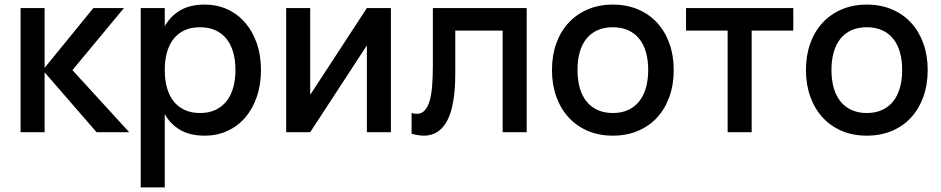

<svg xmlns="http://www.w3.org/2000/svg" viewBox="-20 -575 4094 835"><path d="M69.5 -540H174V-280L386 -540H519L295 -270L542 0H400L174 -260.5V0H69.5Z M592 240V-540H696.5V-461.5Q722 -505.5 764.2 -530.2Q806.5 -555 870 -555Q924.5 -555 969.8 -534Q1015 -513 1047.2 -475.2Q1079.5 -437.5 1097.2 -385.2Q1115 -333 1115 -270.5Q1115 -207 1097 -154.5Q1079 -102 1046.8 -64.2Q1014.5 -26.5 969.5 -5.8Q924.5 15 870 15Q806.5 15 764 -9.8Q721.5 -34.5 696.5 -78.5V240ZM850 -83.5Q888.5 -83.5 917.5 -97.2Q946.5 -111 965.8 -135.8Q985 -160.5 994.5 -194.8Q1004 -229 1004 -270.5Q1004 -313 994.2 -347.2Q984.5 -381.5 965.2 -405.8Q946 -430 917.2 -443.2Q888.5 -456.5 850 -456.5Q810.5 -456.5 781.8 -443Q753 -429.5 734 -404.8Q715 -380 705.8 -346Q696.5 -312 696.5 -270.5Q696.5 -228 706.2 -193.2Q716 -158.5 735.2 -134.2Q754.5 -110 783.2 -96.8Q812 -83.5 850 -83.5Z M1680 -540V0H1575.5V-377.5L1329 0H1224.5V-540H1329V-162.5L1575.5 -540Z M1770 -83.5Q1781 -80 1792.5 -80Q1813 -80 1826.2 -93.8Q1839.5 -107.5 1847.8 -134.2Q1856 -161 1859.2 -200.2Q1862.5 -239.5 1862.5 -290V-540H2270.5V0H2166V-442H1960V-256.5Q1960 -116.5 1925.2 -50.8Q1890.5 15 1823.5 15Q1800 15 1770 6.5Z M2645 15Q2584.5 15 2535.8 -6Q2487 -27 2452.5 -64.8Q2418 -102.5 2399.2 -155Q2380.5 -207.5 2380.5 -270.5Q2380.5 -333.5 2399.2 -386Q2418 -438.5 2452.8 -476Q2487.5 -513.5 2536.2 -534.2Q2585 -555 2645 -555Q2705.5 -555 2754.5 -534.2Q2803.5 -513.5 2838 -475.8Q2872.5 -438 2891.2 -385.8Q2910 -333.5 2910 -270.5Q2910 -207 2891.2 -154.5Q2872.5 -102 2838 -64.2Q2803.5 -26.5 2754.5 -5.8Q2705.5 15 2645 15ZM2645 -83.5Q2682.5 -83.5 2711.2 -96.5Q2740 -109.5 2759.5 -133.8Q2779 -158 2789 -192.8Q2799 -227.5 2799 -270.5Q2799 -314 2789 -348.5Q2779 -383 2759.5 -407Q2740 -431 2711.2 -443.8Q2682.5 -456.5 2645 -456.5Q2607 -456.5 2578.2 -443.5Q2549.5 -430.5 2530.2 -406.5Q2511 -382.5 2501.2 -348Q2491.5 -313.5 2491.5 -270.5Q2491.5 -227 2501.5 -192.2Q2511.5 -157.5 2531 -133.5Q2550.5 -109.5 2579.2 -96.5Q2608 -83.5 2645 -83.5Z M3144.5 0V-442H2963.5V-540H3430V-442H3249V0Z M3749.5 15Q3689 15 3640.2 -6Q3591.5 -27 3557 -64.8Q3522.5 -102.5 3503.8 -155Q3485 -207.5 3485 -270.5Q3485 -333.5 3503.8 -386Q3522.5 -438.5 3557.2 -476Q3592 -513.5 3640.8 -534.2Q3689.5 -555 3749.5 -555Q3810 -555 3859 -534.2Q3908 -513.5 3942.5 -475.8Q3977 -438 3995.8 -385.8Q4014.5 -333.5 4014.5 -270.5Q4014.5 -207 3995.8 -154.5Q3977 -102 3942.5 -64.2Q3908 -26.5 3859 -5.8Q3810 15 3749.5 15ZM3749.5 -83.5Q3787 -83.5 3815.8 -96.5Q3844.5 -109.5 3864 -133.8Q3883.5 -158 3893.5 -192.8Q3903.5 -227.5 3903.5 -270.5Q3903.5 -314 3893.5 -348.5Q3883.5 -383 3864 -407Q3844.5 -431 3815.8 -443.8Q3787 -456.5 3749.5 -456.5Q3711.5 -456.5 3682.8 -443.5Q3654 -430.5 3634.8 -406.5Q3615.5 -382.5 3605.8 -348Q3596 -313.5 3596 -270.5Q3596 -227 3606 -192.2Q3616 -157.5 3635.5 -133.5Q3655 -109.5 3683.8 -96.5Q3712.5 -83.5 3749.5 -83.5Z"/></svg>

Font: Vela Sans SemBd
Style: Regular
Weight: 600
Designer: Principal design: Mikhail Sharanda - project Manrope.
Design modification: Ravid Balaliev
Foundry: Mikhail Sharanda
Version: Version 1.001